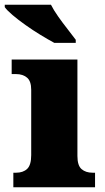

<svg xmlns="http://www.w3.org/2000/svg" viewBox="-44 -786 440 806"><path d="M12 0V-61H24Q53 -61 70 -77Q87 -93 87 -135V-409Q87 -446 69 -460.5Q51 -475 24 -475H5V-536H281V-131Q281 -91 298.5 -76Q316 -61 344 -61H355V0ZM184 -606Q158 -620 126 -639.5Q94 -659 63 -681Q32 -703 8.5 -723Q-15 -743 -24 -756V-766H170Q181 -744 200 -717Q219 -690 239.5 -664Q260 -638 274 -619V-606Z"/></svg>

Font: Noto Serif Sinhala Black
Style: Regular
Weight: 900
Designer: Jelle Bosma - Monotype Design Team
Foundry: Monotype Imaging Inc.
Version: Version 2.007; ttfautohint (v1.8.4.7-5d5b)